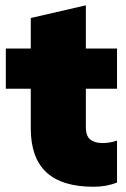

<svg xmlns="http://www.w3.org/2000/svg" viewBox="-20 -693 474 725"><path d="M333 12.2Q213.9 12.2 155 -42.5Q96.2 -97.2 96.2 -208V-357.9H2V-509.8H96.2V-625L304.2 -672.9V-509.8H421.9V-357.9H304.2V-213.9Q304.2 -178.7 321.3 -165.8Q338.4 -152.8 367.2 -152.8Q394.5 -152.8 421.9 -162.1V-3.9Q382.3 12.2 333 12.2Z"/></svg>

Font: Mulish ExtraBlack
Style: Regular
Weight: 1000
Designer: Vernon Adams
Foundry: Vernon Adams
Version: Version 3.603; ttfautohint (v1.8.3)